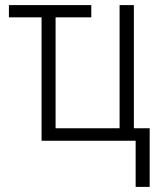

<svg xmlns="http://www.w3.org/2000/svg" viewBox="-20 -552 628 753"><path d="M512 181V0H143V-484H15V-532H338V-484H198V-49H449V-532H505V-49H567V181Z"/></svg>

Font: Noto Sans UI SemiCondensed Light
Style: Regular
Weight: 300
Width: 4
Designer: Monotype Design Team
Foundry: Monotype Imaging Inc.
Version: Version 1.901